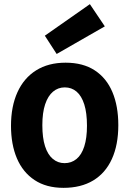

<svg xmlns="http://www.w3.org/2000/svg" viewBox="-20 -888 623 925"><path d="M399 -282Q399 -344 386 -385Q373 -426 349 -446.5Q325 -467 292 -467Q260 -467 235.5 -446.5Q211 -426 197.5 -385.5Q184 -345 184 -285Q184 -224 197 -183.5Q210 -143 234.5 -122.5Q259 -102 291 -102Q324 -102 348.5 -122Q373 -142 386 -182.5Q399 -223 399 -282ZM550 -285Q550 -190 519 -122Q488 -54 429 -18.5Q370 17 286 17Q203 17 146.5 -20.5Q90 -58 61.5 -125Q33 -192 33 -282Q33 -375 64 -443.5Q95 -512 154 -549Q213 -586 296 -586Q380 -586 436.5 -549Q493 -512 521.5 -444.5Q550 -377 550 -285ZM253 -628 196 -716 413 -868 485 -761Z"/></svg>

Font: Yaldevi ExtraLight
Style: Bold
Weight: 700
Version: Version 1.100